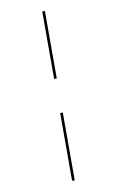

<svg xmlns="http://www.w3.org/2000/svg" viewBox="-98 -853 612 1004"><g transform="rotate(-10 208.0 -351.5)"><path d="M214.9 -800.9H200.9V-443H214.9ZM214.9 -262H200.9V97.9H214.9Z"/></g></svg>

Font: Fira Sans Hair
Style: Regular
Weight: 100
Designer: bBox Type GmbH & Carrois Corporate GbR & Edenspiekermann AG
Foundry: bBox Type GmbH & Carrois Corporate GbR & Edenspiekermann AG
Version: Version 4.300;PS 004.300;hotconv 1.0.88;makeotf.lib2.5.64775